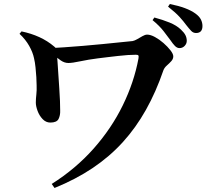

<svg xmlns="http://www.w3.org/2000/svg" viewBox="-20 -864 1040 954"><path d="M872 -625Q860 -625 849.5 -635.5Q839 -646 827 -664Q813 -683 793 -709Q773 -735 738 -764L747 -777Q788 -766 822.5 -752Q857 -738 879 -717Q895 -702 901.5 -689Q908 -676 908 -661Q908 -647 897.5 -636Q887 -625 872 -625ZM237 50Q357 -26 445.5 -126Q534 -226 590 -340.5Q646 -455 668 -573Q670 -585 667.5 -588.5Q665 -592 655 -592Q638 -592 615 -590.5Q592 -589 566.5 -586Q541 -583 515 -580Q489 -577 466 -574Q419 -568 379 -559.5Q339 -551 320 -551Q300 -551 281.5 -564Q263 -577 232 -602V-625Q257 -626 299 -629Q341 -632 391 -636Q441 -640 490 -645Q539 -650 579 -654Q619 -658 639 -660Q649 -662 662 -669.5Q675 -677 688 -684.5Q701 -692 711 -692Q728 -692 750 -680Q772 -668 792.5 -650Q813 -632 827 -614Q841 -596 841 -584Q841 -571 831 -560Q821 -549 809 -538.5Q797 -528 792 -515Q755 -407 705 -318Q655 -229 590 -157.5Q525 -86 441 -29.5Q357 27 251 70ZM230 -255Q208 -255 191.5 -272.5Q175 -290 166.5 -313.5Q158 -337 158 -354Q158 -372 160.5 -393.5Q163 -415 162 -440Q162 -458 160.5 -481Q159 -504 156.5 -529Q154 -554 149 -575Q143 -604 125 -636Q107 -668 77 -696L87 -708Q135 -698 175.5 -679.5Q216 -661 249 -633Q261 -624 261.5 -612.5Q262 -601 263 -594Q264 -581 266 -554Q268 -527 270 -493.5Q272 -460 274.5 -426Q277 -392 278 -362.5Q279 -333 279 -315Q280 -291 271 -273Q262 -255 230 -255ZM954 -700Q940 -700 930 -710.5Q920 -721 905 -740Q892 -758 872.5 -779.5Q853 -801 815 -831L824 -844Q910 -827 952 -796Q971 -782 978.5 -766.5Q986 -751 986 -735Q986 -700 954 -700Z"/></svg>

Font: Noto Serif JP ExtraLight
Style: Bold
Weight: 700
Version: Version 2.003-H1;hotconv 1.1.1;makeotfexe 2.6.0